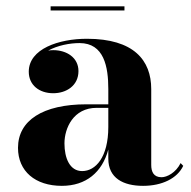

<svg xmlns="http://www.w3.org/2000/svg" viewBox="-20 -594 620 624"><path d="M144.5 -573.5V-560H384.5V-573.5ZM261 -255C119 -255 38.5 -202.5 38.5 -113.5C38.5 -37.5 94.5 10 181 10C259.5 10 312 -34 332 -108V-78.5C332 -15 380.5 10 445 10C506.5 10 556 -14 575.5 -55L567 -64C551.5 -32.5 522.5 -18 505 -18C479.5 -18 471.5 -35.5 471.5 -58V-304.5C471.5 -398 415 -468 262.5 -468C171.5 -468 73.5 -435.5 73.5 -361C73.5 -317.5 107.5 -291 153 -291C195.5 -291 235 -315.5 235 -363C235 -407 196.5 -431 153 -431C147.5 -431 142 -430.5 136.5 -429.5C167 -446.5 207 -454 238.5 -454C318.5 -454 332 -376.5 332 -304.5V-255ZM247 -38C206.5 -38 189.5 -80.5 189.5 -128C189.5 -177.5 218.5 -243.5 294 -243.5H332V-181.5C332 -82.5 290.5 -38 247 -38Z"/></svg>

Font: Bodoni* 16pt
Style: Bold
Weight: 700
Version: Version 2.3